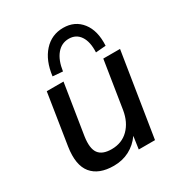

<svg xmlns="http://www.w3.org/2000/svg" viewBox="-177 -871 941 1003"><g transform="rotate(-30 293.0 -369.5)"><path d="M220 9Q130 9 88 -42Q46 -93 62 -198L110 -504H211L163 -201Q153 -133 175 -102.5Q197 -72 253 -72Q315 -72 355 -112Q395 -152 406 -219L451 -504H552L472 0H374L385 -76Q356 -35 314 -13Q272 9 220 9ZM235 -551 175 -556Q186 -645 232.5 -696.5Q279 -748 349 -748Q419 -748 459.5 -696.5Q500 -645 495 -556L434 -551Q437 -614 413.5 -649Q390 -684 346 -684Q302 -684 273 -649Q244 -614 235 -551Z"/></g></svg>

Font: Mulish SemiBold
Style: Italic
Weight: 600
Italic angle: -9°
Designer: Vernon Adams
Foundry: Vernon Adams
Version: Version 3.603; ttfautohint (v1.8.3)